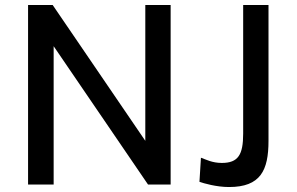

<svg xmlns="http://www.w3.org/2000/svg" viewBox="-20 -743 1194 773"><path d="M565 -723V-176L192 -723H93V0H196V-557L576 0H667V-723ZM1061 -176V-723H959V-205C959 -120 939 -87 873 -87C834 -87 809 -101 789 -108L783 -11C800 -5 851 10 902 10C1029 10 1061 -57 1061 -176Z"/></svg>

Font: United Sans Medium
Style: Regular
Weight: 500
Designer: Pablo Impallari, Rodrigo Fuenzalida (Modified by Dan O. Williams)
Version: Version 1.000;PS 001.000;hotconv 1.0.88;makeotf.lib2.5.64775